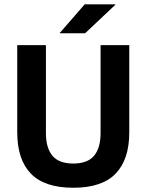

<svg xmlns="http://www.w3.org/2000/svg" viewBox="-20 -846 672 880"><path d="M316 14.5Q184 14.5 121.5 -50.2Q59 -115 59 -239.5V-639H190.5V-236.5Q190.5 -168 220.2 -132.2Q250 -96.5 316 -96.5Q381.5 -96.5 411.2 -132.2Q441 -168 441 -236.5V-639H572.5V-239.5Q572.5 -115 510 -50.2Q447.5 14.5 316 14.5ZM368 -826H509V-824.5L370 -693.5H254V-695Z"/></svg>

Font: Anek Gujarati SemiBold
Style: Regular
Weight: 600
Designer: Mrunmayee Ghaisas (Gujarati), Yesha Goshar (Latin)
Foundry: Ek Type
Version: Version 1.003